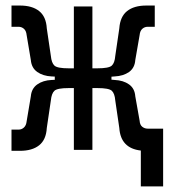

<svg xmlns="http://www.w3.org/2000/svg" viewBox="-20 -541 626 693"><path d="M21.5 3.4V-73.2H47.4Q58.1 -73.2 66.4 -80.8Q74.7 -88.4 76.2 -103.5L91.3 -193.4Q93.8 -221.7 114.5 -236.3Q135.3 -251 166.5 -252.4L177.7 -252.9V-264.6L166.5 -265.1Q135.3 -266.6 114.5 -281.2Q93.8 -295.9 91.3 -324.2L76.2 -414.1Q74.7 -429.7 66.4 -437Q58.1 -444.3 47.4 -444.3H21.5V-521H52.2Q96.2 -521 121.3 -501Q146.5 -481 148.9 -438.5L163.6 -338.9Q166 -314 176.5 -304.2Q187 -294.4 228 -294.4H246.6V-517.6H313.5V-294.4H331.5Q373 -294.4 383.5 -304.2Q394 -314 396 -338.9L410.6 -438.5Q413.6 -481 438.7 -501Q463.9 -521 507.8 -521H538.6V-444.3H512.7Q502 -444.3 493.7 -437Q485.4 -429.7 483.9 -414.1L468.3 -324.2Q466.3 -295.9 445.8 -281.2Q425.3 -266.6 393.6 -265.1L382.3 -264.2V-253.4L393.6 -252.4Q425.3 -251 445.8 -236.3Q466.3 -221.7 468.3 -193.4L483.9 -105.5Q484.9 -90.3 493.4 -83.5Q502 -76.7 512.7 -76.7H568.8V131.8H488.3V2.4Q415.5 -5.9 410.6 -79.1L396 -178.7Q394 -203.6 383.5 -213.4Q373 -223.1 331.5 -223.1H313.5V0H246.6V-223.1H228Q187 -223.1 176.5 -213.4Q166 -203.6 163.6 -178.7L148.9 -79.1Q146.5 -36.6 121.3 -16.6Q96.2 3.4 52.2 3.4Z"/></svg>

Font: Cascadia Code NF SemiLight
Style: Regular
Weight: 350
Monospace: yes
Designer: Aaron Bell
Foundry: Saja Typeworks
Version: Version 2404.023; ttfautohint (v1.8.4)